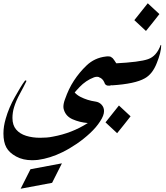

<svg xmlns="http://www.w3.org/2000/svg" viewBox="-20 -978 1016 1172"><path d="M298 138 106 174 166 55 358 19Z M136 -487Q141 -487 141 -484Q141 -482 140 -480Q124 -447 101 -405Q78 -363 66 -324Q61 -308 58.5 -291Q56 -274 56 -258Q56 -214 78.5 -187.5Q101 -161 139.5 -149Q178 -137 225 -137Q245 -137 264.5 -138.5Q284 -140 303 -144Q419 -165 516 -227Q466 -231 423 -250Q382 -268 370 -308Q367 -317 367 -326Q367 -347 377 -373Q392 -415 414 -452Q428 -409 470.5 -387Q513 -365 563 -358Q585 -355 600 -339Q615 -323 615 -300Q615 -273 591 -237Q568 -201 530 -165.5Q492 -130 448 -100Q404 -70 361 -49Q286 -12 212 -2Q202 -1 193 -0.5Q184 0 175 0Q149 0 124.5 -5.5Q100 -11 78 -23Q36 -46 18.5 -78.5Q1 -111 1 -163Q1 -186 4.5 -208Q8 -230 15 -254Q34 -321 71 -386Q89 -418 104 -443Q119 -468 132 -485Q133 -487 136 -487Z M777 -268Q757 -242 736.5 -216.5Q716 -191 695 -165L624 -231L706 -334Z M658 -629H659Q670 -623 677 -611Q684 -599 691 -590L696 -589L730 -594L668 -459Q662 -458 657 -457Q652 -456 648 -455Q622 -453 616 -477Q605 -500 585 -506V-507Q572 -512 554 -506Q504 -487 465.5 -446.5Q427 -406 398 -365L377 -372Q398 -435 431.5 -486Q465 -537 508 -578Q557 -625 626 -633Q647 -636 659 -630Z M953 -892Q933 -866 912.5 -840.5Q892 -815 871 -789L800 -855L882 -958Z M964 -702Q964 -680 957 -652.5Q950 -625 937 -593Q911 -526 864 -500Q805 -466 663 -457L681 -591Q758 -595 808.5 -601.5Q859 -608 884 -617Q936 -635 961 -704Z"/></svg>

Font: Aref Ruqaa Ink
Style: Regular
Weight: 400
Designer: Abdullah Aref
Version: Version 1.005